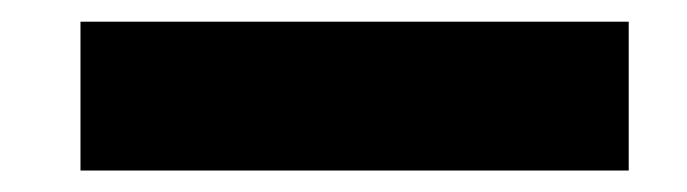

<svg xmlns="http://www.w3.org/2000/svg" viewBox="-20 -20 633 177"><path d="M54.2 0V137.2H559.6V0Z"/></svg>

Font: Estedad ExtraBold
Style: Regular
Weight: 800
Designer: Amin Abedi
Version: Version 7.3